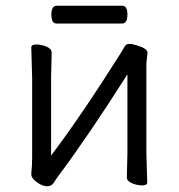

<svg xmlns="http://www.w3.org/2000/svg" viewBox="-20 -636 623 669"><path d="M405 -554H177Q159 -554 159 -585Q159 -616 178 -616H406Q424 -616 424 -585Q424 -554 405 -554ZM422 -18 424 -106V-377Q290 -166 185 -25Q175 -12 167.5 0.5Q160 13 144 13Q128 13 108.5 -1Q89 -15 89 -29V-31Q92 -58 92 -86V-364L89 -471Q89 -481 106.5 -481Q124 -481 142 -473.5Q160 -466 160 -453L158 -364V-94Q262 -231 404 -456Q409 -464 414 -473.5Q419 -483 430.5 -483Q442 -483 457 -478Q494 -467 494 -452L490 -415V-106L493 0Q493 10 475.5 10Q458 10 440 2.5Q422 -5 422 -18Z"/></svg>

Font: QiushuiShotai
Style: Regular
Weight: 600
Designer: Fontworks Inc.
Foundry: Fontworks Inc.
Version: Version 1.250